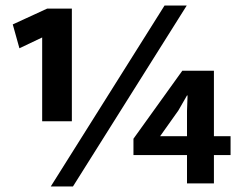

<svg xmlns="http://www.w3.org/2000/svg" viewBox="-20 -661 866 692"><path d="M163 11 573 -641H653L243 11ZM150 -630H239V-224H132V-526L50 -487L26 -573ZM637 -406H751V-170H811V-102H751V0H654V-102H461V-161ZM623 -263 557 -170H654V-261L656 -317H654Z"/></svg>

Font: Ek Mukta
Style: Bold
Weight: 700
Designer: Girish Dalvi and Yashodeep Gholap
Foundry: Ek Type
Version: Version 2.538;PS 1.002;hotconv 16.6.51;makeotf.lib2.5.65220;